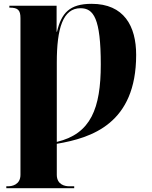

<svg xmlns="http://www.w3.org/2000/svg" viewBox="-20 -744 797 1004"><path d="M13 240H368V230H340C322 230 277 223 277 170V8C460 -23 692 -98 692 -457C692 -608 628 -724 459 -724C343 -724 301 -675 278 -578H276V-714H29V-704H31C74 -704 87 -691 87 -649V170C87 223 41 230 24 230H13ZM277 -2V-417C277 -596 309 -701 401 -701C469 -701 507 -649 507 -407C507 -177 455 -44 277 -2Z"/></svg>

Font: Noto Serif Display Black
Style: Regular
Weight: 900
Designer: Monotype Design Team
Foundry: Monotype Imaging Inc.
Version: Version 2.009